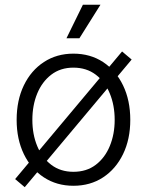

<svg xmlns="http://www.w3.org/2000/svg" viewBox="-20 -774 621 811"><path d="M290 10.7Q219.7 10.7 165.5 -24.7Q111.3 -60.1 80.8 -123Q50.3 -186 50.3 -267.6Q50.3 -350.6 80.8 -413.6Q111.3 -476.6 165.5 -512Q219.7 -547.4 290 -547.4Q361.3 -547.4 415.3 -512Q469.2 -476.6 499.8 -413.3Q530.3 -350.1 530.3 -267.6Q530.3 -186 499.8 -123Q469.2 -60.1 415.3 -24.7Q361.3 10.7 290 10.7ZM290 -48.3Q345.7 -48.3 384.5 -77.9Q423.3 -107.4 443.8 -157.2Q464.4 -207 464.4 -267.6Q464.4 -329.1 443.8 -379.2Q423.3 -429.2 384.3 -458.7Q345.2 -488.3 290 -488.3Q235.4 -488.3 196.5 -458.5Q157.7 -428.7 137.2 -378.9Q116.7 -329.1 116.7 -267.6Q116.7 -206.5 137.2 -157Q157.7 -107.4 196.5 -77.9Q235.4 -48.3 290 -48.3ZM84.5 16.6 43.9 -17.6 495.6 -556.6 536.1 -522.5ZM260.7 -612.3 330.1 -753.9H404.3L315.4 -612.3Z"/></svg>

Font: Inter 18pt Light
Style: Regular
Weight: 300
Designer: Rasmus Andersson
Foundry: rsms
Version: Version 4.001;git-66647c0bb